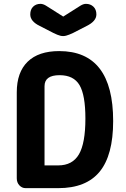

<svg xmlns="http://www.w3.org/2000/svg" viewBox="-20 -976 655 996"><path d="M113 0Q94 0 80.5 -14.5Q67 -29 67 -51V-497Q67 -601 123.5 -656Q180 -711 287 -711Q567 -711 567 -348Q567 -171 497 -85.5Q427 0 282 0ZM211 -118H282Q356 -118 389.5 -175.5Q423 -233 423 -361Q423 -483 392.5 -534.5Q362 -586 289 -586Q211 -586 211 -529ZM359 -805Q338 -795 323 -791Q308 -787 293.5 -790.5Q279 -794 257 -805L187 -841Q137 -865 137 -901Q137 -927 152 -941.5Q167 -956 190 -956Q203 -956 218 -947L308 -890L398 -947Q413 -956 426 -956Q449 -956 464.5 -941.5Q480 -927 480 -901Q480 -866 429 -841Z"/></svg>

Font: Madimi One
Style: Regular
Weight: 400
Designer: Taurai Valerie Mtake, Mirko Velimirovic
Foundry: TaVaTake
Version: Version 1.000; ttfautohint (v1.8.4.7-5d5b)